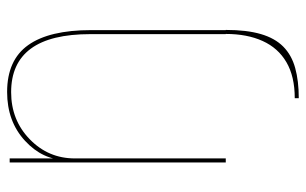

<svg xmlns="http://www.w3.org/2000/svg" viewBox="-176 -462 839 526"><g transform="rotate(-90 243.0 -199.5)"><path d="M236.5 200Q284 200 319.2 190.2Q354.5 180.5 377.8 157.5Q401 134.5 412.2 96Q423.5 57.5 423.5 0H412.5Q412.5 58.5 393.2 101Q374 143.5 335 166.2Q296 189 236.5 189ZM60.5 0H71.5V-458V-592H60.5ZM412 0H423V-369Q423 -483.5 382 -541.2Q341 -599 253.5 -599Q173 -599 120 -550.2Q67 -501.5 67 -436.5L71.5 -413.5Q71.5 -486 124 -537Q176.5 -588 253 -588Q332.5 -588 372.2 -534Q412 -480 412 -371Z"/></g></svg>

Font: Anybody UltraCondensed Thin Thin
Style: Regular
Weight: 250
Version: Version 1.111